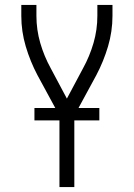

<svg xmlns="http://www.w3.org/2000/svg" viewBox="-20 -755 540 775"><path d="M220 0V-288L131 -452Q102 -507 84 -567.5Q66 -628 66 -691V-735H127V-691Q127 -635 142.5 -581.5Q158 -528 185 -479L250 -357L315 -479Q342 -528 357.5 -581.5Q373 -635 373 -691V-735H434V-691Q434 -628 416 -567.5Q398 -507 369 -452L280 -288V0ZM381 -269H119V-319H381Z"/></svg>

Font: Iosevka Term Curly Light
Style: Regular
Weight: 300
Designer: Belleve Invis
Foundry: Belleve Invis
Version: Version 32.3.0